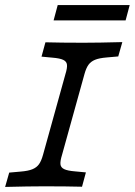

<svg xmlns="http://www.w3.org/2000/svg" viewBox="-21 -737 531 757"><path d="M-0.8 0 15.3 -56.5 60.5 -60.5Q90.3 -62.9 106.9 -69.8Q123.4 -76.6 132.7 -89.5Q141.9 -102.4 148.4 -125.8L237.1 -445.2Q244.4 -468.5 243.1 -481.5Q241.9 -494.4 228.6 -500.8Q215.3 -507.3 185.5 -509.7L142.7 -513.7L158.1 -570.2Q219.4 -568.5 305.6 -568.5H309.7H308.1Q366.9 -568.5 461.3 -571L445.2 -514.5L400 -510.5Q370.2 -508.1 353.6 -501.2Q337.1 -494.4 327.8 -481.5Q318.5 -468.5 312.1 -445.2L223.4 -125.8Q216.1 -102.4 217.3 -89.5Q218.5 -76.6 231.9 -70.2Q245.2 -63.7 275 -61.3L317.7 -57.3L302.4 -0.8Q241.1 -2.4 154.8 -2.4H150.8H152.4Q93.5 -2.4 -0.8 0ZM206.5 -716.9H490.3L474.2 -656.5H190.3Z"/></svg>

Font: Playfair Micro SmCond SmLight
Style: Italic
Weight: 360
Width: 4
Italic angle: -15.6°
Designer: Claus Eggers Sørensen
Foundry: Claus Eggers Sørensen
Version: Version 2.203;Glyphs 3.3 (3326)